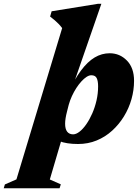

<svg xmlns="http://www.w3.org/2000/svg" viewBox="-154 -738 734 1004"><path d="M196.5 -155Q191.5 -136 189 -120Q186.5 -104 186.5 -91Q186.5 -63.5 197.2 -49.5Q208 -35.5 228.5 -35.5Q244 -35.5 262 -49.5Q280 -63.5 297.2 -88.2Q314.5 -113 328.5 -145Q342.5 -177 350.8 -213.2Q359 -249.5 359 -286.5Q359 -315 351.5 -329.8Q344 -344.5 323.5 -344.5Q312 -344.5 298.8 -336Q285.5 -327.5 271.8 -312.5Q258 -297.5 245.2 -277.8Q232.5 -258 222.2 -235.8Q212 -213.5 205.5 -190.5ZM214 -251 199.5 -247Q234.5 -322 269.2 -368.8Q304 -415.5 341 -437.5Q378 -459.5 419.5 -459.5Q472.5 -459.5 509.8 -421.2Q547 -383 547 -315.5Q547 -267 533.5 -219.2Q520 -171.5 494.2 -129.5Q468.5 -87.5 432.5 -54.8Q396.5 -22 351.5 -3.5Q306.5 15 254 15Q193.5 15 154.5 -0.5Q115.5 -16 100.5 -46.5L179 -45.5L106.5 200.5L164 226L157.5 246.5H-134.5L-128.5 226.5L-68 200L171 -591Q163 -602 153.5 -612Q144 -622 132.8 -631.5Q121.5 -641 108 -651.5L116 -679L357.5 -718H376Z"/></svg>

Font: Newsreader 24pt ExtraBold
Style: Italic
Weight: 800
Italic angle: -17°
Designer: Hugues Gentile
Foundry: Production Type
Version: Version 1.003